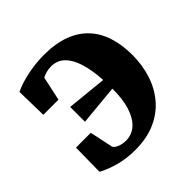

<svg xmlns="http://www.w3.org/2000/svg" viewBox="-153 -687 830 830"><g transform="rotate(-45 262.0 -272.0)"><path d="M216.5 13.5Q166 13.5 121 1.5Q76 -10.5 41 -29.5L43 -175.5H133.5L156 -69.5Q157 -64 165.2 -58Q173.5 -52 187 -47.8Q200.5 -43.5 217 -43.5Q253.5 -43.5 280 -67.2Q306.5 -91 320.8 -136Q335 -181 334.5 -244.5L149.5 -227V-317.5L333 -299Q329.5 -359.5 316 -404.8Q302.5 -450 277.5 -475Q252.5 -500 214.5 -500Q198.5 -500 184.2 -495.8Q170 -491.5 160 -486.5L136 -375.5H43.5L40.5 -518.5Q77 -536 127.8 -546.5Q178.5 -557 228 -557Q298.5 -557 349.5 -538Q400.5 -519 433.8 -483.5Q467 -448 483 -398Q499 -348 499 -286Q499 -226 482 -172Q465 -118 430.2 -76.2Q395.5 -34.5 342.2 -10.5Q289 13.5 216.5 13.5Z"/></g></svg>

Font: Merriweather 48pt ExtraBold
Style: Regular
Weight: 800
Version: Version 2.100